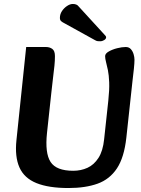

<svg xmlns="http://www.w3.org/2000/svg" viewBox="-20 -932 709 968"><path d="M325 16Q225 16 163.5 -9Q102 -34 78 -88Q54 -142 63 -226L112 -695H212Q230 -695 243.5 -685.5Q257 -676 257 -649Q257 -625 254.5 -601Q252 -577 248 -545Q244 -513 239 -466L217 -262Q206 -160 235 -115.5Q264 -71 349 -71Q388 -71 421 -86Q454 -101 476.5 -136Q499 -171 505 -230L526 -424Q532 -480 530.5 -517Q529 -554 524 -578.5Q519 -603 514.5 -619.5Q510 -636 510 -649Q510 -662 528.5 -672.5Q547 -683 571 -689Q595 -695 614 -695Q630 -695 639.5 -684.5Q649 -674 653.5 -659Q658 -644 658 -631Q658 -614 655 -585Q652 -556 648 -524L617 -238Q606 -138 569.5 -83Q533 -28 472 -6Q411 16 325 16ZM507 -757 377 -899Q372 -906 364.5 -909Q357 -912 347 -912Q333 -912 317.5 -901.5Q302 -891 292 -875.5Q282 -860 282 -842Q282 -831 288 -825.5Q294 -820 308 -813L460 -729Q467 -725 472.5 -724.5Q478 -724 485 -724Q496 -724 505.5 -730Q515 -736 515 -744Q515 -747 513 -750Q511 -753 507 -757Z"/></svg>

Font: Alkatra SemiBold
Style: Regular
Weight: 600
Designer: Suman Bhandary
Version: Version 1.100;gftools[0.9.22]